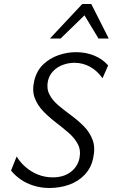

<svg xmlns="http://www.w3.org/2000/svg" viewBox="-20 -927 562 957"><path d="M226 10Q185 10 148 -1.5Q111 -13 82.5 -33Q54 -53 35 -77L63 -147Q81 -117 108.5 -93.5Q136 -70 170 -56.5Q204 -43 243 -43Q297 -43 332 -69.5Q367 -96 376 -138Q384 -178 368 -208.5Q352 -239 322 -265Q292 -291 258 -317Q224 -343 195.5 -372.5Q167 -402 153 -439Q139 -476 151 -526Q163 -575 195.5 -606Q228 -637 271.5 -652Q315 -667 359 -667Q408 -667 449.5 -650Q491 -633 519 -601L491 -537Q465 -574 429 -594Q393 -614 351 -614Q321 -614 293 -603.5Q265 -593 245.5 -573Q226 -553 219 -524Q211 -486 226.5 -456Q242 -426 272 -401Q302 -376 336 -351Q370 -326 399 -296.5Q428 -267 442 -228.5Q456 -190 444 -137Q434 -90 402.5 -56.5Q371 -23 325 -6.5Q279 10 226 10ZM229 -735 390 -907H435L416 -865L282 -735ZM471 -735 393 -864 390 -907H435L522 -735Z"/></svg>

Font: Ysabeau Infant
Style: Italic
Weight: 400
Italic angle: -12°
Designer: Christian Thalmann (Catharsis Fonts)
Version: Version 2.001;gftools[0.9.30]; featfreeze: ss01,ss02,lnum